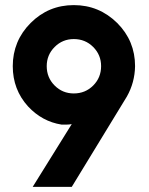

<svg xmlns="http://www.w3.org/2000/svg" viewBox="-20 -732 585 752"><path d="M269 -366Q225 -366 194 -397Q163 -428 163 -473Q163 -517 194 -548Q225 -579 269 -579Q314 -579 345 -548Q376 -517 376 -473Q376 -428 345 -397Q314 -366 269 -366ZM261 0 477 -354Q508 -409 509 -473Q509 -572 439 -642Q368 -712 269 -712Q170 -712 100 -642Q65 -607 47.5 -564.5Q30 -522 30 -473Q30 -381 90 -315Q145 -256 221 -244Q231 -244 241 -244Q251 -244 261 -246L108 0Z"/></svg>

Font: Unageo
Style: Bold
Weight: 700
Designer: Richard Sepsi
Foundry: Richard Sepsi
Version: Version 2.000